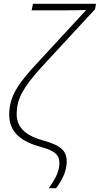

<svg xmlns="http://www.w3.org/2000/svg" viewBox="-20 -780 521 1002"><path d="M235 202H273C303 162 326 117 328 69C330 9 302 -20 205 -47C100 -76 65 -125 67 -191C69 -260 94 -317 198 -431L476 -732L481 -760H152L145 -726H312C355 -726 395 -727 430 -728L179 -456C84 -354 30 -286 28 -187C26 -90 90 -41 194 -13C271 8 291 31 290 75C289 119 263 162 235 202Z"/></svg>

Font: Noto Sans ExtraLight
Style: Italic
Weight: 200
Italic angle: -12°
Designer: Monotype Design Team
Foundry: Monotype Imaging Inc.
Version: Version 2.013